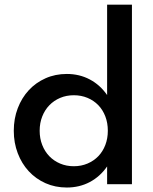

<svg xmlns="http://www.w3.org/2000/svg" viewBox="-20 -802 666 836"><path d="M270.9 -480Q325.9 -480 370.9 -456.1Q415.9 -432.3 446.4 -388.2V-781.8H554.5V0H446.4V-77.3Q415.9 -33.2 370.9 -9.3Q325.9 14.5 270.9 14.5Q220.5 14.5 178.2 -4.3Q135.9 -23.2 105.2 -56.4Q74.5 -89.5 57.3 -134.8Q40 -180 40 -232.7Q40 -285.5 57.3 -330.7Q74.5 -375.9 105.2 -409.1Q135.9 -442.3 178.2 -461.1Q220.5 -480 270.9 -480ZM152.7 -232.7Q152.7 -199.1 163.9 -170.7Q175 -142.3 194.8 -121.8Q214.5 -101.4 241.8 -89.8Q269.1 -78.2 301.4 -78.2Q333.6 -78.2 360.9 -89.8Q388.2 -101.4 408 -121.8Q427.7 -142.3 438.6 -170.7Q449.5 -199.1 449.5 -232.7Q449.5 -266.8 438.6 -295.2Q427.7 -323.6 408 -344.1Q388.2 -364.5 360.9 -375.9Q333.6 -387.3 301.4 -387.3Q269.1 -387.3 241.8 -375.7Q214.5 -364.1 194.8 -343.6Q175 -323.2 163.9 -294.8Q152.7 -266.4 152.7 -232.7Z"/></svg>

Font: Spartan MB SemBd
Style: Regular
Weight: 600
Designer: Matt Bailey, Mirko Velimirovic
Foundry: Matt Bailey
Version: Version 1.005